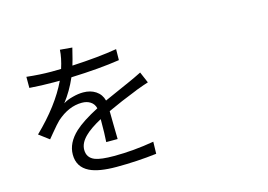

<svg xmlns="http://www.w3.org/2000/svg" viewBox="-104 -981 1709 1223"><g transform="rotate(-15 750.0 -369.0)"><path d="M526.4 38.1Q409.2 38.1 349.6 8.8Q276.4 -27.3 276.4 -109.4Q276.4 -186.5 347.7 -252.9Q398.4 -299.8 503.9 -354.5Q497.1 -383.8 472.7 -399.4Q450.2 -414.1 417 -414.1Q330.1 -414.1 250 -342.8Q230.5 -324.2 190.4 -275.4Q171.9 -252.9 162.1 -241.2L95.7 -291Q249 -439.5 318.4 -585.9H278.3Q198.2 -585.9 119.1 -591.8V-665Q205.1 -655.3 282.2 -655.3Q323.2 -655.3 345.7 -656.2Q367.2 -722.7 370.1 -776.4L450.2 -769.5Q448.2 -763.7 445.3 -750Q431.6 -692.4 420.9 -658.2Q595.7 -667 716.8 -687.5L715.8 -615.2Q582 -594.7 395.5 -587.9Q359.4 -504.9 308.6 -439.5Q334 -456.1 373 -465.8Q409.2 -475.6 442.4 -475.6Q490.2 -475.6 524.4 -453.1Q559.6 -429.7 570.3 -387.7Q608.4 -405.3 675.8 -434.6Q723.6 -456.1 746.1 -465.8Q775.4 -478.5 826.2 -503.9L857.4 -430.7Q834 -423.8 776.4 -402.3Q773.4 -401.4 772.5 -400.4Q663.1 -357.4 575.2 -316.4Q575.2 -293 576.2 -235.4Q577.1 -158.2 578.1 -131.8H502.9Q506.8 -181.6 506.8 -282.2Q432.6 -242.2 397.5 -207Q354.5 -165 354.5 -120.1Q354.5 -67.4 404.3 -47.9Q442.4 -33.2 529.3 -33.2Q657.2 -33.2 793 -56.6L791 22.5Q661.1 38.1 526.4 38.1Z"/></g></svg>

Font: Bpmf GenYo Gothic R
Style: R
Weight: 400
Foundry: But Ko
Version: Version 1.320